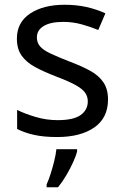

<svg xmlns="http://www.w3.org/2000/svg" viewBox="-20 -566 519 807"><path d="M434 -148Q434 -70 376 -30Q318 10 220 10Q164 10 123.5 1Q83 -8 52 -24V-104Q84 -88 129.5 -74.5Q175 -61 222 -61Q289 -61 319 -82.5Q349 -104 349 -140Q349 -160 338 -176Q327 -192 298.5 -208Q270 -224 217 -244Q165 -264 128 -284Q91 -304 71 -332Q51 -360 51 -404Q51 -472 106.5 -509Q162 -546 252 -546Q301 -546 343.5 -536.5Q386 -527 423 -510L393 -440Q359 -454 322 -464Q285 -474 246 -474Q192 -474 163.5 -456.5Q135 -439 135 -409Q135 -387 148 -371.5Q161 -356 191.5 -341.5Q222 -327 273 -307Q324 -288 360 -268Q396 -248 415 -219.5Q434 -191 434 -148ZM304 70Q300 88 287.5 115.5Q275 143 258.5 171Q242 199 224 221H176V209Q184 192 192.5 165.5Q201 139 208 110.5Q215 82 217 61H304Z"/></svg>

Font: RS Noto Sans
Style: Regular
Weight: 400
Designer: Monotype Design Team
Foundry: Monotype Imaging Inc.
Version: Version 3.10